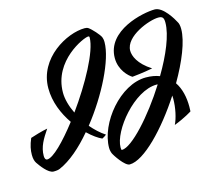

<svg xmlns="http://www.w3.org/2000/svg" viewBox="-227 -925 1433 1269"><g transform="rotate(-15 489.5 -290.5)"><path d="M551 -676C543 -695 500 -743 478 -758C472 -762 464 -764 453 -764C333 -764 119 -649 119 -442C119 -348 156 -261 205 -190C117 -76 32 10 -9 10C-22 10 -26 -5 -26 -18C-26 -81 4 -129 43 -187C12 -182 -59 -161 -75 -155C-94 -111 -100 -78 -100 -45C-100 -18 -94 0 -86 12C-71 34 -26 98 11 98C34 98 46 95 55 91C129 59 208 -9 283 -98C318 -64 353 -40 378 -29C387 -33 398 -40 408 -48C374 -70 341 -101 313 -134C448 -304 557 -521 557 -641C557 -657 554 -669 551 -676ZM205 -389C205 -609 433 -705 461 -705C467 -705 470 -704 470 -696C470 -602 361 -405 244 -243C219 -294 205 -346 205 -389ZM1058 -644C1047 -666 990 -764 933 -764C853 -764 595 -711 595 -521C595 -439 651 -387 676 -372C692 -374 750 -379 816 -392C728 -448 706 -507 706 -542C706 -641 880 -706 942 -706C972 -706 979 -693 979 -662C979 -577 926 -452 853 -329C827 -339 796 -345 760 -345C583 -345 405 -127 405 42C405 59 410 74 412 79C419 96 476 183 509 183C608 183 773 9 898 -184C898 -177 899 -170 899 -163C899 -100 884 -33 864 8C940 -21 987 -52 987 -52C987 -58 988 -69 988 -84C988 -148 975 -209 943 -256C1017 -383 1069 -510 1069 -594C1069 -616 1065 -634 1058 -644ZM484 77C480 77 479 69 479 59C479 -55 661 -281 817 -281C819 -281 822 -281 824 -280C706 -93 552 77 484 77Z"/></g></svg>

Font: Yesteryear
Style: Regular
Weight: 400
Designer: Astigmatic (AOETI)
Foundry: Astigmatic (AOETI)
Version: Version 1.000